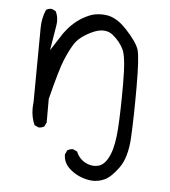

<svg xmlns="http://www.w3.org/2000/svg" viewBox="-46 -511 592 670"><g transform="rotate(5 250.0 -176.5)"><path d="M198.7 33.7Q198.7 64 224.6 85.4Q254.4 110.4 295.4 115.7Q299.3 116.2 305.7 116.2Q312 116.2 322.3 114.5Q332.5 112.8 343.3 107.9Q365.7 98.6 392.6 61.8Q419.4 24.9 423.3 -43.9Q427.2 -116.7 427.2 -222.7Q427.2 -327.1 419.2 -353Q411.1 -378.9 373 -419.9Q353 -441.4 335.2 -451.4Q317.4 -461.4 302.2 -463.4Q292 -464.8 282.7 -464.8Q259.3 -464.8 240.2 -456.5Q195.8 -438 163.6 -397.5Q156.2 -388.7 149.9 -378.4L115.2 -324.7L129.4 -411.1Q130.9 -419.9 130.9 -427.7Q130.9 -446.3 123 -461.9L109.9 -468.3Q108.4 -468.8 107.4 -468.8Q96.2 -468.8 88.9 -463.4Q75.7 -433.6 75.7 -397.5L73.7 -138.2Q72.3 -127 72.3 -116.7Q72.3 -85.4 84 -59.6L97.2 -53.2Q98.6 -52.7 99.6 -52.7Q110.8 -52.7 118.7 -58.1L125.5 -72.3V-154.8Q152.3 -261.2 166 -293.9Q179.7 -327.1 194.8 -351.6Q211.4 -378.4 253.4 -398.4Q275.4 -409.2 293.5 -409.2Q314 -409.2 328.6 -397Q353.5 -376.5 366.2 -350.6Q372.6 -338.4 376 -309.3Q379.4 -280.3 379.4 -227.5Q379.4 -133.3 375.5 -74Q371.6 -14.6 358.4 17.6Q343.8 53.7 320.8 61.5Q312 64 303.2 64Q288.6 64 272.9 56.2Q250.5 44.4 240.2 19.5L227.1 13.2Q225.6 12.7 224.4 12.7Q223.1 12.7 221.2 12.9Q219.2 13.2 217 13.4Q214.8 13.7 212.9 14.6Q209 16.1 205.6 18.1L198.7 32.7Q198.7 33.2 198.7 33.7Z"/></g></svg>

Font: NaikaiFont
Style: ExtraLight
Weight: 200
Version: Version 1.89